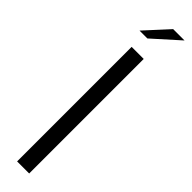

<svg xmlns="http://www.w3.org/2000/svg" viewBox="-280 -765 742 742"><g transform="rotate(45 90.5 -394.0)"><path d="M54 -626H120V0H54ZM31 -692 119 -788H181L74 -692Z"/></g></svg>

Font: Smooch Sans Medium
Style: Regular
Weight: 500
Designer: Robert E. Leuschke
Foundry: Robert E. Leuschke
Version: Version 1.010; ttfautohint (v1.8.3)